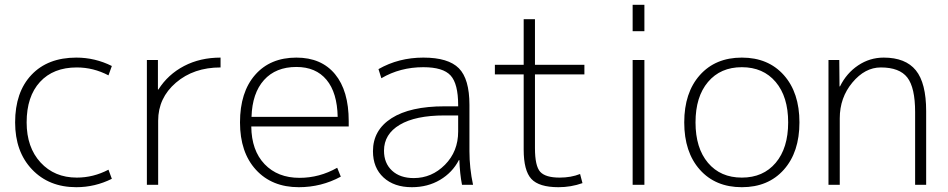

<svg xmlns="http://www.w3.org/2000/svg" viewBox="-20 -770 3952 800"><path d="M300 -489Q202 -489 146.5 -428.5Q91 -368 91 -260Q91 -156 149 -93Q207 -30 300 -30Q369 -30 432 -63L446 -25Q376 10 298 10Q184 10 113.5 -64Q43 -138 43 -260Q43 -386 111 -458Q179 -530 298 -530Q376 -530 446 -495L432 -456Q369 -489 300 -489Z M638 -520V-397H640Q680 -460 747 -495Q814 -530 899 -530V-489Q787 -489 713 -425.5Q639 -362 639 -267V0H592V-520Z M1027 -243Q1028 -143 1082.5 -86Q1137 -29 1228 -29Q1311 -29 1385 -71L1400 -34Q1319 10 1225 10Q1113 10 1046.5 -62.5Q980 -135 980 -260Q980 -386 1043 -458Q1106 -530 1215 -530Q1319 -530 1376 -461Q1433 -392 1433 -265V-243ZM1028 -283H1387Q1385 -384 1340.5 -437.5Q1296 -491 1215 -491Q1129 -491 1080 -436.5Q1031 -382 1028 -283Z M1744 -530Q1848 -530 1892 -485.5Q1936 -441 1936 -333V-140Q1936 -70 1951 0H1905Q1896 -46 1894 -103H1892Q1865 -51 1813.5 -20.5Q1762 10 1696 10Q1622 10 1578 -30.5Q1534 -71 1534 -140Q1534 -228 1611.5 -277.5Q1689 -327 1832 -327H1889V-332Q1889 -421 1857.5 -455.5Q1826 -490 1744 -490Q1647 -490 1569 -444L1557 -482Q1641 -530 1744 -530ZM1580 -142Q1580 -90 1613.5 -59Q1647 -28 1704 -28Q1779 -28 1834 -83.5Q1889 -139 1889 -222V-289H1832Q1711 -289 1645.5 -250Q1580 -211 1580 -142Z M2209 -690V-500H2415V-460H2209V-153Q2209 -78 2231 -54Q2253 -30 2312 -30Q2359 -30 2397 -45L2407 -7Q2359 10 2307 10Q2226 10 2194 -24.5Q2162 -59 2162 -147V-460H2042V-500H2162V-690Z M2616 -640V-750H2665V-640ZM2616 0V-520H2665V0Z M3212 -428.5Q3160 -490 3071 -490Q2982 -490 2930 -428.5Q2878 -367 2878 -260Q2878 -153 2930 -91.5Q2982 -30 3071 -30Q3160 -30 3212 -91.5Q3264 -153 3264 -260Q3264 -367 3212 -428.5ZM3246 -63Q3181 10 3071 10Q2961 10 2896 -63Q2831 -136 2831 -260Q2831 -384 2896 -457Q2961 -530 3071 -530Q3181 -530 3246 -457Q3311 -384 3311 -260Q3311 -136 3246 -63Z M3650 -489Q3584 -489 3531.5 -426Q3479 -363 3479 -277V0H3432V-520H3477L3478 -410H3480Q3507 -465 3555.5 -497.5Q3604 -530 3662 -530Q3753 -530 3796 -477Q3839 -424 3839 -307V0H3793V-303Q3793 -405 3760.5 -447Q3728 -489 3650 -489Z"/></svg>

Font: M PLUS 1p Light
Style: Regular
Weight: 300
Version: Version 1.061